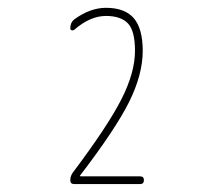

<svg xmlns="http://www.w3.org/2000/svg" viewBox="-20 -756 540 484"><path d="M163.1 -320.3Q252 -438.5 286.1 -505.9Q320.3 -573.2 320.3 -627.9Q320.3 -678.7 302.2 -697.3Q284.2 -715.8 247.1 -715.8Q207 -715.8 167 -680.7Q164.1 -678.7 160.6 -679.7Q157.2 -680.7 157.2 -684.6Q157.2 -699.2 167 -707Q207 -736.3 247.1 -736.3Q294.9 -736.3 317.4 -710Q339.8 -683.6 339.8 -627.9Q339.8 -568.4 305.7 -499.5Q271.5 -430.7 182.6 -314.5Q181.6 -314.5 181.6 -313.5L182.6 -311.5H333Q342.8 -311.5 342.8 -301.8Q342.8 -292 333 -292H167Q157.2 -292 157.2 -301.8Q157.2 -311.5 163.1 -320.3Z"/></svg>

Font: Rounded-X Mgen+ 1m thin
Style: Regular
Weight: 100
Designer: [Source Han Sans]
Ryoko NISHIZUKA  (kana & ideographs); Paul D. Hunt (Latin, Greek & Cyrillic); Wenlong ZHANG  (bopomofo
Version: Version 1.059.20150602